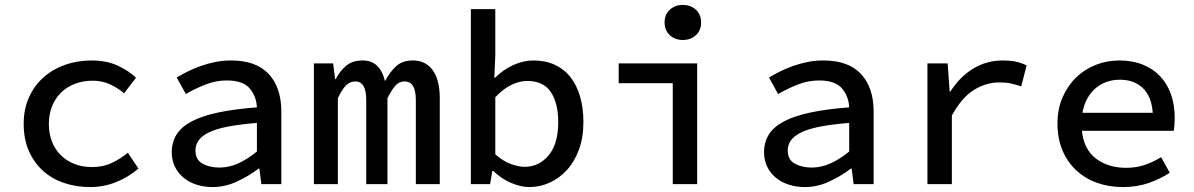

<svg xmlns="http://www.w3.org/2000/svg" viewBox="-20 -746 4840 778"><path d="M345 12Q288 12 238.5 -5Q189 -22 153 -55Q117 -88 96.5 -135.5Q76 -183 76 -244Q76 -305 98 -353Q120 -401 158 -434Q196 -467 245.5 -484Q295 -501 351 -501Q411 -501 456 -480.5Q501 -460 531 -431L483 -368Q454 -392 423 -405.5Q392 -419 356 -419Q317 -419 284 -406.5Q251 -394 227.5 -371Q204 -348 191 -315.5Q178 -283 178 -244Q178 -205 190.5 -172.5Q203 -140 226.5 -117Q250 -94 282 -81.5Q314 -69 353 -69Q398 -69 433.5 -86Q469 -103 498 -127L541 -63Q499 -27 449 -7.5Q399 12 345 12Z M841 12Q806 12 775.5 2Q745 -8 723 -26.5Q701 -45 688.5 -71Q676 -97 676 -129Q676 -170 695.5 -201Q715 -232 756.5 -254Q798 -276 863.5 -290Q929 -304 1021 -311Q1019 -356 991.5 -388Q964 -420 899 -420Q854 -420 811.5 -403Q769 -386 733 -365L696 -432Q716 -444 741 -456.5Q766 -469 794.5 -479Q823 -489 853.5 -495Q884 -501 916 -501Q1018 -501 1069 -446Q1120 -391 1120 -294V0H1039L1031 -63H1028Q989 -33 940.5 -10.5Q892 12 841 12ZM869 -67Q908 -67 945.5 -84Q983 -101 1021 -132V-248Q949 -242 901 -232.5Q853 -223 824.5 -208.5Q796 -194 784 -176Q772 -158 772 -136Q772 -99 800.5 -83Q829 -67 869 -67Z M1252 0V-489H1330L1338 -425H1340Q1357 -458 1382.5 -479.5Q1408 -501 1450 -501Q1520 -501 1540 -417Q1560 -455 1585.5 -478Q1611 -501 1653 -501Q1705 -501 1733.5 -461.5Q1762 -422 1762 -348V0H1665V-341Q1665 -416 1620 -416Q1597 -416 1582 -399Q1567 -382 1550 -348V0H1464V-341Q1464 -416 1420 -416Q1397 -416 1381 -399Q1365 -382 1349 -348V0Z M2125 12Q2090 12 2050.5 -5Q2011 -22 1978 -54H1975L1966 0H1888V-709H1987V-521L1983 -431H1986Q2018 -463 2059 -482Q2100 -501 2142 -501Q2190 -501 2228 -483.5Q2266 -466 2291.5 -433.5Q2317 -401 2330.5 -355Q2344 -309 2344 -252Q2344 -189 2326 -140Q2308 -91 2277.5 -57.5Q2247 -24 2207.5 -6Q2168 12 2125 12ZM2106 -70Q2164 -70 2203 -116.5Q2242 -163 2242 -251Q2242 -328 2212 -373Q2182 -418 2116 -418Q2086 -418 2053 -402.5Q2020 -387 1987 -352V-121Q2018 -93 2050 -81.5Q2082 -70 2106 -70Z M2706 0V-409H2487V-489H2805V0ZM2747 -584Q2715 -584 2694 -603.5Q2673 -623 2673 -655Q2673 -687 2694 -706.5Q2715 -726 2747 -726Q2779 -726 2800 -706.5Q2821 -687 2821 -655Q2821 -623 2800 -603.5Q2779 -584 2747 -584Z M3241 12Q3206 12 3175.5 2Q3145 -8 3123 -26.5Q3101 -45 3088.5 -71Q3076 -97 3076 -129Q3076 -170 3095.5 -201Q3115 -232 3156.5 -254Q3198 -276 3263.5 -290Q3329 -304 3421 -311Q3419 -356 3391.5 -388Q3364 -420 3299 -420Q3254 -420 3211.5 -403Q3169 -386 3133 -365L3096 -432Q3116 -444 3141 -456.5Q3166 -469 3194.5 -479Q3223 -489 3253.5 -495Q3284 -501 3316 -501Q3418 -501 3469 -446Q3520 -391 3520 -294V0H3439L3431 -63H3428Q3389 -33 3340.5 -10.5Q3292 12 3241 12ZM3269 -67Q3308 -67 3345.5 -84Q3383 -101 3421 -132V-248Q3349 -242 3301 -232.5Q3253 -223 3224.5 -208.5Q3196 -194 3184 -176Q3172 -158 3172 -136Q3172 -99 3200.5 -83Q3229 -67 3269 -67Z M3738 0V-489H3820L3828 -375H3831Q3869 -435 3923.5 -468Q3978 -501 4044 -501Q4073 -501 4095 -496.5Q4117 -492 4140 -481L4118 -396Q4093 -404 4075 -408Q4057 -412 4029 -412Q3976 -412 3927 -382Q3878 -352 3837 -278V0Z M4530 12Q4474 12 4426 -5Q4378 -22 4342 -55Q4306 -88 4285.5 -136Q4265 -184 4265 -245Q4265 -305 4286 -352.5Q4307 -400 4341.5 -433Q4376 -466 4421 -483.5Q4466 -501 4515 -501Q4569 -501 4611 -484Q4653 -467 4681.5 -436.5Q4710 -406 4725 -363.5Q4740 -321 4740 -270Q4740 -254 4739 -240Q4738 -226 4736 -216H4364Q4372 -140 4421.5 -103Q4471 -66 4543 -66Q4584 -66 4618 -77.5Q4652 -89 4685 -109L4720 -46Q4682 -21 4634.5 -4.5Q4587 12 4530 12ZM4518 -423Q4490 -423 4465 -414.5Q4440 -406 4420 -389Q4400 -372 4386 -347Q4372 -322 4366 -289H4651Q4646 -356 4610.5 -389.5Q4575 -423 4518 -423Z"/></svg>

Font: SauceCodePro Nerd Font Mono
Style: Regular
Weight: 500
Monospace: yes
Designer: Paul D. Hunt, Teo Tuominen
Foundry: Adobe Systems Incorporated
Version: Version 2.030;PS 1.000;hotconv 16.6.51;makeotf.lib2.5.65220;